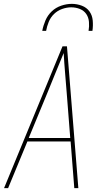

<svg xmlns="http://www.w3.org/2000/svg" viewBox="-20 -975 540 995"><path d="M1 0 304 -735H327L386 0H365L346 -242H122L22 0ZM344 -260 326 -490Q322 -542 317.5 -594.5Q313 -647 310 -700Q288 -647 266.5 -594.5Q245 -542 224 -490L129 -260ZM199 -815Q204 -842 215.5 -869Q227 -896 248 -916Q269 -936 297 -945.5Q325 -955 352 -955Q379 -955 404 -945.5Q429 -936 443.5 -916Q458 -896 460.5 -869Q463 -842 459 -815H439Q443 -838 441 -861.5Q439 -885 427 -902.5Q415 -920 394 -928.5Q373 -937 349 -937Q326 -937 302 -928.5Q278 -920 260 -902.5Q242 -885 232.5 -861.5Q223 -838 219 -815Z"/></svg>

Font: Iosevka SS04 Thin
Style: Italic
Weight: 100
Italic angle: -9°
Monospace: yes
Designer: Belleve Invis
Foundry: Belleve Invis
Version: Version 19.0.0; ttfautohint (v1.8.4)